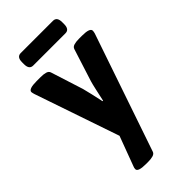

<svg xmlns="http://www.w3.org/2000/svg" viewBox="-275 -759 1032 1032"><g transform="rotate(-45 240.5 -243.0)"><path d="M118 -597Q88 -597 88 -637V-652Q88 -692 118 -692H363Q393 -692 393 -652V-637Q393 -597 363 -597ZM172 206Q112 206 112 185Q112 176 116 167L179 -2L14 -485Q13 -490 11.5 -494.5Q10 -499 10 -503Q10 -525 71 -525H103Q125 -525 140 -520.5Q155 -516 159 -504L218 -319Q223 -302 231 -266Q239 -230 246 -198H250Q257 -230 265 -266.5Q273 -303 278 -319L337 -504Q341 -516 356 -520.5Q371 -525 393 -525H417Q477 -525 477 -503Q477 -496 474 -485L245 185Q241 197 226 201.5Q211 206 189 206Z"/></g></svg>

Font: Asap
Style: Bold
Weight: 700
Designer: Pablo Cosgaya
Foundry: Omnibus-Type
Version: Version 3.001; ttfautohint (v1.8.3)